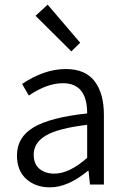

<svg xmlns="http://www.w3.org/2000/svg" viewBox="-20 -794 541 826"><path d="M287 -573 133 -726 185 -774 325 -610ZM195 12Q133 12 93 -24Q53 -60 53 -125Q53 -204 125 -246.5Q197 -289 355 -306Q355 -436 251 -436Q182 -436 104 -383L75 -433Q171 -497 263 -497Q347 -497 387 -444.5Q427 -392 427 -300V0H367L361 -59H358Q272 12 195 12ZM214 -47Q278 -47 355 -115V-257Q230 -242 177.5 -211Q125 -180 125 -129Q125 -88 150 -67.5Q175 -47 214 -47Z"/></svg>

Font: Assistant
Style: Regular
Weight: 400
Designer: Hebrew By Ben Nathan, Latin by Paul Hunt
Version: Version 2.001;PS 002.001;hotconv 1.0.88;makeotf.lib2.5.64775